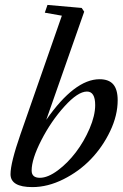

<svg xmlns="http://www.w3.org/2000/svg" viewBox="-20 -745 499 776"><path d="M110.8 11.2Q22.5 11.2 22.5 -41Q22.5 -86.4 62.5 -201.7L230 -681.6L161.1 -693.8L171.9 -725.1L310.1 -712.9L320.3 -697.8L167 -260.7Q281.7 -424.8 382.3 -424.8Q419.9 -424.8 437.7 -404.1Q455.6 -383.3 455.6 -339.8Q455.6 -278.8 425.3 -215.1Q395 -151.4 347.4 -101.8Q299.8 -52.2 236.3 -20.5Q172.9 11.2 110.8 11.2ZM141.1 -26.4Q173.3 -26.4 213.4 -56.2Q253.4 -85.9 286.6 -129.6Q319.8 -173.3 342.3 -225.8Q364.7 -278.3 364.7 -320.3Q364.7 -375 331.5 -375Q294.9 -375 240.7 -315.2Q186.5 -255.4 147.2 -178.7Q107.9 -102.1 107.9 -55.7Q107.9 -26.4 141.1 -26.4Z"/></svg>

Font: Elstob 18pt Medium
Style: Italic
Weight: 500
Italic angle: -20°
Designer: Peter S. Baker
Version: Version 1.015